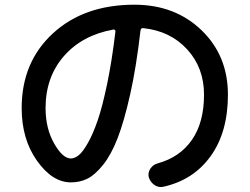

<svg xmlns="http://www.w3.org/2000/svg" viewBox="-20 -755 1040 800"><path d="M452.1 -631.8Q322.3 -608.4 246.1 -521Q169.9 -433.6 169.9 -304.7Q169.9 -219.7 205.6 -157.2Q241.2 -94.7 275.4 -94.7Q291 -94.7 308.1 -108.4Q325.2 -122.1 346.2 -159.2Q367.2 -196.3 386.7 -252.4Q406.2 -308.6 426.3 -404.8Q446.3 -501 460.9 -623Q461.9 -627 459 -629.9Q456.1 -632.8 452.1 -631.8ZM275.4 4.9Q198.2 4.9 134.3 -85Q70.3 -174.8 70.3 -304.7Q70.3 -496.1 200.2 -615.7Q330.1 -735.4 540 -735.4Q709 -735.4 819.3 -629.4Q929.7 -523.4 929.7 -360.4Q929.7 -204.1 857.4 -104Q785.2 -3.9 659.2 23.4Q639.6 27.3 622.6 15.1Q605.5 2.9 599.6 -17.6Q595.7 -36.1 606.9 -52.7Q618.2 -69.3 636.7 -74.2Q729.5 -99.6 779.8 -172.4Q830.1 -245.1 830.1 -360.4Q830.1 -472.7 759.8 -549.3Q689.5 -626 577.1 -637.7Q567.4 -639.6 565.4 -627.9Q547.9 -475.6 522.5 -362.3Q497.1 -249 470.2 -179.7Q443.4 -110.4 409.7 -68.4Q376 -26.4 344.7 -10.7Q313.5 4.9 275.4 4.9Z"/></svg>

Font: Rounded-X Mgen+ 1mn medium
Style: Regular
Weight: 500
Designer: [Source Han Sans]
Ryoko NISHIZUKA  (kana & ideographs); Paul D. Hunt (Latin, Greek & Cyrillic); Wenlong ZHANG  (bopomofo
Version: Version 1.059.20150602